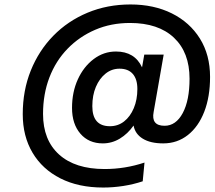

<svg xmlns="http://www.w3.org/2000/svg" viewBox="-20 -710 962 861"><path d="M714 -465 669 -208Q657 -146 718 -146Q769 -146 799.5 -203Q830 -260 830 -357Q830 -475 760 -541Q690 -607 563 -607Q478 -607 407 -576.5Q336 -546 283 -491.5Q230 -437 201.5 -362.5Q173 -288 173 -199Q173 -82 245 -17Q317 48 449 48Q541 48 628 19L620 103Q578 117 532.5 124Q487 131 443 131Q332 131 251 90Q170 49 126 -25Q82 -99 82 -198Q82 -304 118 -393.5Q154 -483 219 -549.5Q284 -616 372.5 -653Q461 -690 565 -690Q670 -690 750.5 -650Q831 -610 876.5 -537Q922 -464 922 -365Q922 -276 896 -209Q870 -142 822.5 -104.5Q775 -67 712 -67Q655 -67 620.5 -88Q586 -109 579 -147Q553 -110 517.5 -88.5Q482 -67 441 -67Q378 -67 340.5 -110.5Q303 -154 303 -226Q303 -297 329 -354Q355 -411 400 -445Q445 -479 500 -479Q584 -479 617 -408L627 -465ZM394 -234Q394 -144 473 -144Q509 -144 536.5 -165.5Q564 -187 580 -225Q596 -263 596 -311Q596 -355 575.5 -378.5Q555 -402 516 -402Q481 -402 453.5 -380Q426 -358 410 -320.5Q394 -283 394 -234Z"/></svg>

Font: Overused Grotesk Medium
Style: Italic
Weight: 500
Italic angle: -10°
Version: Version 0.003